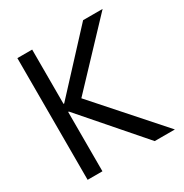

<svg xmlns="http://www.w3.org/2000/svg" viewBox="-164 -837 927 966"><g transform="rotate(-30 299.5 -353.5)"><path d="M69.3 0H155.3V-344.7H159.2L459 0H576.2L247.1 -371.1L564.5 -707H451.2L159.2 -391.6H155.3V-707H69.3Z"/></g></svg>

Font: Wanted Sans
Style: Regular
Weight: 400
Designer: Original Design by Kil Hyung-jin and Kang Hanbin, Wanted Lab, Inc; Hangeul from Source Han Sans by Jang Soo-young and Ka
Foundry: Wanted Lab, Inc.
Version: Version 1.001;Glyphs 3.2 (3227)